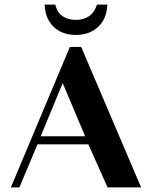

<svg xmlns="http://www.w3.org/2000/svg" viewBox="-20 -810 653 830"><path d="M282 -607H331L590 0H445L362 -186H142L64 0H27ZM219 -790Q227 -756 250.5 -740Q274 -724 308 -724Q342 -724 365.5 -740.5Q389 -757 399 -790H444Q442 -730 405 -694.5Q368 -659 308 -659Q248 -659 211.5 -694.5Q175 -730 173 -790ZM348 -221 251 -451 156 -221Z"/></svg>

Font: Gamine
Style: Bold
Weight: 700
Designer: Tapiwanashe Sebastian Garikayi
Version: Version 1.000